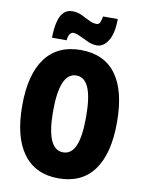

<svg xmlns="http://www.w3.org/2000/svg" viewBox="-100 -1054 822 1083"><g transform="rotate(10 310.5 -512.5)"><path d="M582 -409Q582 -229 513 -135Q444 -41 311 -41Q179 -41 109 -135.5Q39 -230 39 -410Q39 -589 108.5 -682.5Q178 -776 311 -776Q445 -776 513.5 -683Q582 -590 582 -409ZM216 -409Q216 -190 311 -190Q359 -190 382 -243.5Q405 -297 405 -409Q405 -522 381.5 -576Q358 -630 311 -630Q216 -630 216 -409ZM138 -816Q138 -839 141 -867.5Q144 -896 152.5 -922.5Q161 -949 179 -966Q197 -983 227 -983Q255 -983 279.5 -971.5Q304 -960 327 -948Q350 -936 372 -936Q385 -936 391 -948.5Q397 -961 401 -984H485Q485 -902 458.5 -859.5Q432 -817 394 -817Q368 -817 341.5 -829Q315 -841 291.5 -852.5Q268 -864 251 -864Q243 -864 233.5 -853.5Q224 -843 222 -816Z"/></g></svg>

Font: Noto Sans Tamil UI ExtraCondensed Black
Style: Regular
Weight: 900
Width: 2
Designer: Jelle Bosma - Monotype Design Team
Foundry: Monotype Imaging Inc.
Version: Version 2.004; ttfautohint (v1.8.4.7-5d5b)